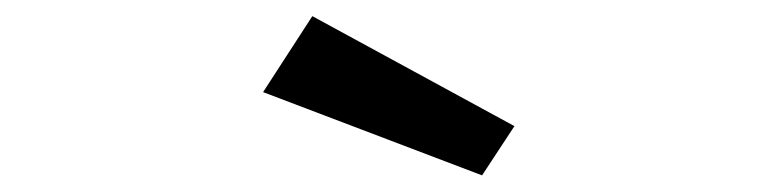

<svg xmlns="http://www.w3.org/2000/svg" viewBox="-20 -792 940 232"><path d="M601.6 -639.6 562.5 -580.1 297.9 -680.7 357.4 -772.5Z"/></svg>

Font: Cherry Cream Soda
Style: Regular
Weight: 400
Designer: Font Diner, Inc
Foundry: Font Diner, Inc
Version: Version 1.001